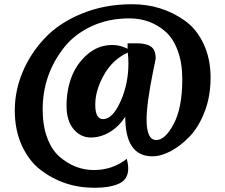

<svg xmlns="http://www.w3.org/2000/svg" viewBox="-20 -740 1067 909"><path d="M580 12Q587 37 587 58Q587 109 544 129Q501 149 427.5 149Q354 149 290 127.5Q226 106 171.5 64Q117 22 83.5 -51Q50 -124 50 -217.5Q50 -311 87.5 -400Q125 -489 193.5 -561Q262 -633 369.5 -676.5Q477 -720 605 -720Q745 -720 854 -643Q910 -604 943.5 -533Q977 -462 977 -373Q977 -284 949 -211.5Q921 -139 878.5 -94.5Q836 -50 789.5 -25Q743 0 701 0Q573 0 573 -187Q543 -141 500 -115Q457 -89 409.5 -89Q362 -89 328.5 -128.5Q295 -168 295 -239.5Q295 -311 318 -373.5Q341 -436 392.5 -481.5Q444 -527 512 -527Q550 -527 584 -509V-535H627Q672 -535 694.5 -519.5Q717 -504 717 -463Q717 -458 706 -408Q674 -251 674 -174Q674 -77 720 -77Q762 -77 802.5 -153.5Q843 -230 843 -365Q843 -442 821.5 -500Q800 -558 764 -590Q692 -653 592.5 -653Q493 -653 413 -615.5Q333 -578 284 -516Q182 -387 182 -222Q182 -145 203.5 -87.5Q225 -30 262 2Q335 65 424 65Q513 65 580 12ZM468 -176Q513 -176 550.5 -259.5Q588 -343 588 -440Q588 -464 585 -491Q514 -459 472.5 -386Q431 -313 431 -244.5Q431 -176 468 -176Z"/></svg>

Font: MeriendaOneRegular
Style: Regular
Weight: 400
Designer: Eduardo Rodriguez Tunni
Foundry: Eduardo Rodriguez Tunni
Version: Version 1.001